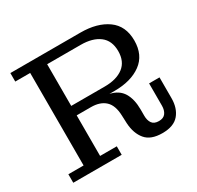

<svg xmlns="http://www.w3.org/2000/svg" viewBox="-149 -856 1065 1037"><g transform="rotate(-30 383.5 -337.0)"><path d="M31 0V-53H126V-630H33V-683H470Q574 -683 637.5 -637.5Q701 -592 701 -501Q701 -410 638 -364Q575 -318 472 -318H440Q495 -306 519.5 -265.5Q544 -225 544 -160V-121Q544 -93 556.5 -75Q569 -57 599 -57Q628 -57 641 -75Q654 -93 654 -121V-260H719V-131Q719 -68 686.5 -29.5Q654 9 583 9Q511 9 478.5 -30Q446 -69 442 -133L440 -183Q438 -247 406.5 -276.5Q375 -306 318 -306H229V-53H333V0ZM438 -625H229V-365H438Q512 -365 554.5 -397.5Q597 -430 597 -495Q597 -560 554.5 -592.5Q512 -625 438 -625Z"/></g></svg>

Font: Montagu Slab 16pt
Style: Regular
Weight: 400
Designer: Florian Karsten
Foundry: Florian Karsten
Version: Version 1.000; ttfautohint (v1.8.3)